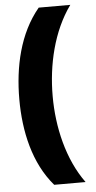

<svg xmlns="http://www.w3.org/2000/svg" viewBox="-60 -770 479 963"><g transform="rotate(-5 179.5 -288.0)"><path d="M36 -284C36 -123 72 41 173 158H331C242 36 204 -130 204 -285C204 -443 242 -609 332 -734H173C72 -613 36 -447 36 -284Z"/></g></svg>

Font: Noto Sans Arabic UI Bk
Style: Regular
Weight: 900
Designer: Monotype Design Team, Nadine Chahine and Nizar Qandah
Foundry: Monotype Imaging Inc.
Version: Version 2.010